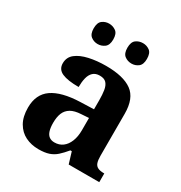

<svg xmlns="http://www.w3.org/2000/svg" viewBox="-177 -876 953 1012"><g transform="rotate(30 299.5 -370.0)"><path d="M202 10Q158 10 122.5 -7.5Q87 -25 66 -61.4Q45 -97.7 45 -153Q45 -234 101 -273Q157 -312 269 -316L351 -318.8V-374Q351 -407.6 347 -433.3Q343 -459 330 -473.5Q317 -488 289.5 -488Q264 -488 249 -474Q234 -460 228 -435.5Q222 -411 222 -380Q155 -380 121 -395Q87 -410 87 -447Q87 -483.8 115 -505.9Q143 -528 189.9 -538.5Q236.8 -549 292.8 -549Q398 -549 450.5 -511Q503 -473 503 -379.4V-124.1Q503 -96.6 508.5 -81.3Q514 -66 527.7 -59.5Q541.4 -53 563 -53H567V0H381L360 -69H351.4Q329 -42 309.5 -24.5Q290 -7 265 1.5Q240 10 202 10ZM256.8 -63Q286 -63 306.8 -78.7Q327.7 -94.3 339.3 -123.3Q351 -152.3 351 -191V-266L306 -263Q266 -261 242.9 -247.3Q219.9 -233.5 209.9 -209.3Q200 -185.1 200 -149.4Q200 -121 206 -101.5Q212 -82 224.8 -72.5Q237.6 -63 256.8 -63ZM401 -626Q377 -626 359 -639.8Q341 -653.6 341 -687.7Q341 -723 359 -736.5Q377 -750 401 -750Q424 -750 442 -736.7Q460 -723.4 460 -688Q460 -653.7 442 -639.8Q424 -626 401 -626ZM195 -626Q172 -626 154 -639.8Q136 -653.6 136 -687.7Q136 -723 154 -736.5Q172 -750 195 -750Q218 -750 236.5 -736.7Q255 -723.4 255 -688Q255 -653.7 236.5 -639.8Q218 -626 195 -626Z"/></g></svg>

Font: Noto Serif Tamil
Style: Italic
Weight: 400
Italic angle: -12°
Designer: Indian Type Foundry, Tom Grace, and the Monotype Design Team
Foundry: Monotype Imaging Inc.
Version: Version 2.003